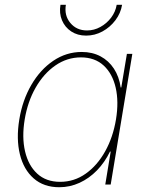

<svg xmlns="http://www.w3.org/2000/svg" viewBox="-20 -766 618 797"><path d="M226.1 11.2Q161.6 11.2 119.9 -25.4Q78.1 -62 62.5 -125.7Q46.9 -189.5 60.1 -270Q73.2 -350.1 110.1 -413.6Q147 -477.1 201.2 -513.7Q255.4 -550.3 319.3 -550.3Q363.3 -550.3 397.2 -532.2Q431.2 -514.2 452.9 -481Q474.6 -447.8 481 -402.8H483.4L506.8 -542.5H529.3L439.5 0H417L439.5 -136.7H436.5Q415 -92.3 382.6 -58.8Q350.1 -25.4 310.1 -7.1Q270 11.2 226.1 11.2ZM229.5 -11.2Q288.1 -11.2 335.9 -45.2Q383.8 -79.1 416.5 -137.7Q449.2 -196.3 461.4 -270Q473.6 -343.8 460.2 -402.1Q446.8 -460.4 410.2 -494.1Q373.5 -527.8 315.9 -527.8Q258.3 -527.8 209.7 -494.1Q161.1 -460.4 127.9 -402.1Q94.7 -343.8 82.5 -270Q70.3 -196.3 84 -137.7Q97.7 -79.1 134.5 -45.2Q171.4 -11.2 229.5 -11.2ZM337.4 -618.2Q301.8 -618.2 275.6 -635.5Q249.5 -652.8 237.3 -681.9Q225.1 -710.9 231 -746.1H253.4Q246.1 -701.7 272 -670.7Q297.9 -639.6 341.3 -639.6Q370.6 -639.6 396.7 -654.1Q422.9 -668.5 441.2 -692.6Q459.5 -716.8 464.4 -746.1H486.8Q481 -710.9 459 -681.9Q437 -652.8 405.3 -635.5Q373.5 -618.2 337.4 -618.2Z"/></svg>

Font: Inter 16pt Thin
Style: Italic
Weight: 250
Italic angle: -9.3988°
Version: Version 4.001;git-66647c0bb